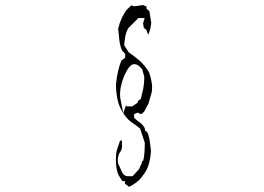

<svg xmlns="http://www.w3.org/2000/svg" viewBox="-20 -745 1040 755"><path d="M507.3 -281.7V-295.9L521.5 -302.2L530.8 -297.4Q532.2 -296.4 533.7 -296.4Q535.2 -296.4 538.6 -298.3Q542.5 -301.3 546.9 -306.2L563.5 -336.9L576.7 -382.3Q578.1 -391.6 578.1 -402.1Q578.1 -412.6 575.7 -424.3Q572.3 -444.8 565.9 -461.4Q548.8 -488.8 528.6 -506.6Q508.3 -524.4 485.8 -539.6L468.3 -567.4Q470.2 -587.9 472.9 -602.8Q475.6 -617.7 484.4 -634.3L524.4 -674.3H548.8L542.5 -652.8L545.9 -634.3L554.7 -628.9L562 -609.9H563.5Q572.8 -630.9 574.7 -655.8L567.4 -701.2L555.7 -710.9L556.6 -718.8L543 -725.1L506.8 -720.2L496.6 -724.1L476.6 -705.1Q466.3 -689.5 458 -671.9Q449.7 -654.3 444.8 -632.3Q446.8 -610.4 449.2 -588.1Q451.7 -565.9 459.5 -546.9L472.2 -533.2V-518.1L457 -506.3Q442.4 -470.7 436 -414.6Q436 -384.3 441.4 -357.4Q446.3 -331.1 459.5 -308.6Q469.2 -293 471.4 -290Q473.6 -287.1 475.6 -284.7Q485.4 -272.9 496.1 -265.1Q513.2 -253.9 530.8 -239.7L549.3 -183.6V-182.6Q549.3 -142.1 544.4 -118.7L543 -112.8H539.6L534.7 -95.2H532.7L527.8 -81.1L501.5 -52.2H498H481.4Q468.3 -52.2 460.4 -66.9Q460 -67.4 443.8 -103.5Q443.4 -110.4 443.4 -116.2Q443.4 -134.3 452.6 -147.5Q460 -157.2 460 -171.4L459.5 -177.7V-189.9L457 -192.9L452.1 -191.9L441.4 -160.6Q436 -144.5 436 -125V-124.5Q435.5 -120.1 435.5 -115.2Q435.5 -110.4 436 -105.5Q437.5 -72.8 446.8 -55.7Q452.6 -46.9 455.6 -41.5Q458.5 -35.6 460 -34.7Q461.9 -32.7 463.9 -32.7H471.2V-22.9L487.3 -10.3Q501.5 -16.6 515.6 -27.3Q531.7 -39.1 544.9 -59.1Q558.6 -76.7 565.2 -99.9Q571.8 -123 573.7 -151.4Q569.8 -192.9 564.5 -210.9Q562 -219.7 558.1 -227.5L551.3 -229.5L548.8 -241.7Q542 -254.4 530.8 -262.5Q519.5 -270.5 507.3 -281.7ZM522 -347.7V-341.8L500.5 -326.7H478L475.6 -331.1L464.8 -299.8L452.6 -361.3Q452.1 -368.7 452.1 -373.3Q452.1 -377.9 452.4 -383.8Q452.6 -389.6 454.1 -398.4Q458.5 -418.5 461.9 -429.2Q467.8 -447.3 476.6 -463.4Q485.4 -480.5 498.5 -490.7Q504.4 -492.7 509.8 -492.7Q521.5 -492.7 537.6 -474.6L539.1 -473.1L547.4 -442.4V-441.4Q547.4 -417 543.5 -397.9Q539.6 -379.4 533.7 -356Z"/></svg>

Font: Bakudai
Style: ExtraLight
Weight: 200
Version: Version 1.48